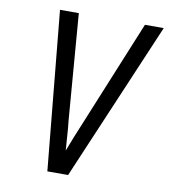

<svg xmlns="http://www.w3.org/2000/svg" viewBox="-82 -805 770 875"><g transform="rotate(10 302.5 -367.5)"><path d="M196 0 125 -735H212L251 -245Q255 -211 257 -177Q259 -143 262 -108Q275 -143 289 -177Q303 -211 317 -245L518 -735H605L292 0Z"/></g></svg>

Font: Iosevka Custom Oblique
Style: Regular
Weight: 400
Italic angle: -9°
Designer: Belleve Invis
Foundry: Belleve Invis
Version: Version 27.0.1